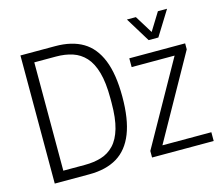

<svg xmlns="http://www.w3.org/2000/svg" viewBox="-102 -858 1154 993"><g transform="rotate(-15 475.0 -361.5)"><path d="M74 0V-686H260Q349 -686 408 -651Q467 -616 497.5 -540.5Q528 -465 528 -344Q528 -224 498 -148Q468 -72 408.5 -36Q349 0 259 0ZM134 -53H250Q298 -53 337.5 -65Q377 -77 406 -107.5Q435 -138 450.5 -191.5Q466 -245 466 -328V-353Q466 -436 450.5 -490.5Q435 -545 406.5 -576Q378 -607 338.5 -620Q299 -633 250 -633H134ZM595 0V-35L844 -479H614V-526H913V-494L663 -47H925V0ZM654 -723H702L775 -605H747L820 -723H869L787 -591H735Z"/></g></svg>

Font: Archivo Condensed ExtraLight
Style: Regular
Weight: 250
Width: 3
Designer: Hector Gatti
Foundry: Omnibus-Type
Version: Version 2.001